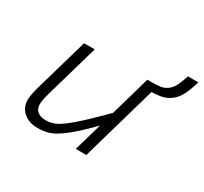

<svg xmlns="http://www.w3.org/2000/svg" viewBox="-122 -745 981 923"><g transform="rotate(30 368.5 -283.5)"><path d="M386.2 0 431.2 -155.8Q363.8 -86.9 319.3 -52Q274.9 -17.1 244.9 -6.1Q214.8 4.9 176.8 4.9Q128.9 4.9 98.4 -21.2Q67.9 -47.4 67.9 -90.8Q67.9 -115.2 85 -175.8L167 -460H226.1L142.1 -168Q128.9 -122.1 128.9 -100.1Q128.9 -74.2 145.8 -60.5Q162.6 -46.9 191.9 -46.9Q221.2 -46.9 247.6 -59.3Q273.9 -71.8 322.3 -113.3Q370.6 -154.8 455.1 -240.2L518.1 -460H537.1Q572.8 -460 593 -463.6Q613.3 -467.3 629.6 -480.2Q646 -493.2 656.2 -513.4Q666.5 -533.7 679.2 -571.8H736.8Q723.1 -525.4 708.5 -496.3Q693.8 -467.3 672.9 -450.2Q651.9 -433.1 627.2 -426.5Q602.5 -419.9 564.9 -418.9L444.8 0Z"/></g></svg>

Font: IntelOne Mono Light
Style: Italic
Weight: 300
Italic angle: -16°
Designer: Fred Shallcrass
Foundry: Frere-Jones Type LLC
Version: Version 1.200;hotconv 1.1.0;makeotfexe 2.6.0;FJTRelease1.2